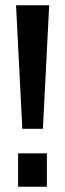

<svg xmlns="http://www.w3.org/2000/svg" viewBox="-20 -710 248 730"><path d="M41 -689.9H167L143.1 -220.2H64.9ZM48.8 -127H158.2V0H48.8Z"/></svg>

Font: D-DIN Condensed
Style: DINCondensed-Bold
Weight: 700
Width: 3
Designer: Charles Nix
Foundry: Datto Inc.
Version: Version 1.10